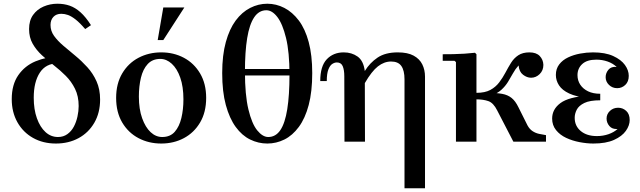

<svg xmlns="http://www.w3.org/2000/svg" viewBox="-20 -760 3433 1030"><path d="M251 -626Q251 -594 270 -567.5Q289 -541 319.5 -515Q350 -489 384 -461Q418 -433 448.5 -399.5Q479 -366 498 -323.5Q517 -281 517 -226Q517 -155 486 -101.5Q455 -48 401.5 -19Q348 10 280 10Q211 10 157.5 -20Q104 -50 73.5 -104Q43 -158 43 -228Q43 -306 78 -356.5Q113 -407 170.5 -431Q228 -455 295 -455L290 -420Q226 -420 193.5 -370Q161 -320 161 -236Q161 -173 178 -125.5Q195 -78 224 -51.5Q253 -25 291 -25Q320 -25 341.5 -40.5Q363 -56 376 -80.5Q389 -105 395.5 -134.5Q402 -164 402 -191Q402 -244 382.5 -283.5Q363 -323 333 -353Q303 -383 269 -409.5Q235 -436 205 -463.5Q175 -491 155.5 -525Q136 -559 136 -604Q136 -650 157.5 -680Q179 -710 214 -725Q249 -740 288 -740Q324 -740 354 -729.5Q384 -719 412 -694Q440 -669 468 -625L437 -604Q408 -638 385.5 -655.5Q363 -673 345 -679.5Q327 -686 309 -686Q282 -686 266.5 -669.5Q251 -653 251 -626Z M845 -479Q912 -479 966.5 -450Q1021 -421 1053.5 -366Q1086 -311 1086 -235Q1086 -158 1053.5 -103Q1021 -48 966.5 -19Q912 10 845 10Q778 10 723 -19Q668 -48 635.5 -103Q603 -158 603 -235Q603 -311 635.5 -366Q668 -421 723 -450Q778 -479 845 -479ZM850 -25Q893 -25 917.5 -53Q942 -81 953 -127Q964 -173 964 -227Q964 -295 947 -343.5Q930 -392 901.5 -418Q873 -444 840 -444Q798 -444 772.5 -416.5Q747 -389 736 -343Q725 -297 725 -242Q725 -175 742.5 -126Q760 -77 788 -51Q816 -25 850 -25ZM826 -545 856 -720H969L856 -545Z M1414 10Q1366 10 1322 -11.5Q1278 -33 1244.5 -79Q1211 -125 1191.5 -196.5Q1172 -268 1172 -368Q1172 -464 1191.5 -534.5Q1211 -605 1244.5 -650Q1278 -695 1322 -717.5Q1366 -740 1414 -740Q1462 -740 1505.5 -717.5Q1549 -695 1583 -650Q1617 -605 1636 -534.5Q1655 -464 1655 -368Q1655 -268 1636 -196.5Q1617 -125 1583 -79Q1549 -33 1505.5 -11.5Q1462 10 1414 10ZM1419 -25Q1459 -25 1484 -62Q1509 -99 1521 -174Q1533 -249 1533 -360Q1533 -480 1514.5 -556Q1496 -632 1468 -668.5Q1440 -705 1409 -705Q1369 -705 1343.5 -667Q1318 -629 1306 -555.5Q1294 -482 1294 -375Q1294 -251 1312.5 -173.5Q1331 -96 1360 -60.5Q1389 -25 1419 -25ZM1236 -390H1583V-355H1236Z M2150 250V-334Q2150 -382 2133 -406Q2116 -430 2078 -430Q2041 -430 2007.5 -404Q1974 -378 1937 -314V-379Q1964 -423 2005.5 -451Q2047 -479 2114 -479Q2167 -479 2199 -461.5Q2231 -444 2245.5 -414.5Q2260 -385 2260 -349V250ZM1828 0 1827 -351Q1827 -385 1818.5 -405Q1810 -425 1787 -425Q1775 -425 1762.5 -417Q1750 -409 1741.5 -387Q1733 -365 1733 -325H1698Q1698 -405 1733 -442Q1768 -479 1824 -479Q1867 -479 1898.5 -456.5Q1930 -434 1937 -379L1938 0Z M2426 0V-427L2418 -434H2355V-469Q2381 -469 2411.5 -469.5Q2442 -470 2472 -472Q2502 -474 2528 -477L2536 -469V0ZM2734 0 2647 -168Q2627 -208 2600 -217.5Q2573 -227 2536 -227V-262H2598Q2644 -262 2674 -256.5Q2704 -251 2724.5 -234.5Q2745 -218 2761 -185L2810 -87Q2821 -67 2837 -56.5Q2853 -46 2871.5 -42Q2890 -38 2909 -35V0ZM2536 -238V-262Q2582 -262 2610.5 -277.5Q2639 -293 2658 -318Q2677 -343 2691.5 -370.5Q2706 -398 2721.5 -423Q2737 -448 2760.5 -463.5Q2784 -479 2820 -479Q2857 -479 2875.5 -459.5Q2894 -440 2895 -412Q2895 -382 2875 -362.5Q2855 -343 2829 -343Q2807 -343 2786 -359Q2765 -375 2762 -409Q2744 -389 2731.5 -366Q2719 -343 2705 -320.5Q2691 -298 2670.5 -279Q2650 -260 2618 -249Q2586 -238 2536 -238Z M2942 -124Q2942 -174 2986.5 -207Q3031 -240 3135 -247L3133 -234Q3071 -241 3033.5 -258.5Q2996 -276 2979 -302Q2962 -328 2962 -358Q2962 -391 2980 -414.5Q2998 -438 3027.5 -452Q3057 -466 3092 -472.5Q3127 -479 3161 -479Q3227 -479 3269.5 -459.5Q3312 -440 3332.5 -411.5Q3353 -383 3353 -353Q3353 -322 3334.5 -304.5Q3316 -287 3291 -287Q3265 -287 3247 -304.5Q3229 -322 3229 -346Q3229 -368 3244 -386Q3259 -404 3288 -401Q3268 -420 3239.5 -430Q3211 -440 3179 -440Q3129 -440 3103.5 -416.5Q3078 -393 3078 -357Q3078 -328 3093 -305.5Q3108 -283 3135 -270Q3162 -257 3200 -257V-222Q3144 -222 3114.5 -207.5Q3085 -193 3074 -171.5Q3063 -150 3063 -128Q3063 -84 3095.5 -57Q3128 -30 3182 -30Q3215 -30 3244 -40Q3273 -50 3293 -68Q3264 -66 3249 -84Q3234 -102 3234 -124Q3234 -148 3252 -165Q3270 -182 3296 -182Q3321 -182 3339.5 -165Q3358 -148 3358 -116Q3358 -87 3337.5 -58Q3317 -29 3274 -9.5Q3231 10 3163 10Q3128 10 3089 2.5Q3050 -5 3017 -20.5Q2984 -36 2963 -62Q2942 -88 2942 -124Z"/></svg>

Font: Brygada 1918 SemiBold
Style: Regular
Weight: 600
Designer: Mateusz Machalski | Borys Kosmynka | Przemek Hoffer
Foundry: NIEPODLEGLA 2018
Version: Version 3.006